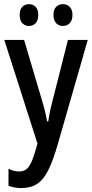

<svg xmlns="http://www.w3.org/2000/svg" viewBox="-20 -909 449 938"><path d="M408.7 -713.9 262.2 -204.1Q239.7 -125.5 216.3 -78.4Q192.9 -31.2 161.4 -10.7Q129.9 9.8 84 9.8Q66.4 9.8 51 6.8Q35.6 3.9 21.5 -1.5V-84.5Q34.7 -77.6 47.6 -74.5Q60.5 -71.3 73.7 -71.3Q95.7 -71.3 110.1 -83.3Q124.5 -95.2 136.7 -124.8Q148.9 -154.3 163.1 -207.5L1 -713.9H97.7L186.5 -414.1Q190.9 -400.4 194.8 -385.5Q198.7 -370.6 202.6 -353.5Q206.5 -336.4 210.4 -315.9H215.8Q218.3 -334.5 221.2 -349.9Q224.1 -365.2 227.5 -379.9Q231 -394.5 234.9 -409.7L312 -713.9ZM76.2 -835.9Q76.2 -862.8 89.1 -875.7Q102.1 -888.7 121.6 -888.7Q141.6 -888.7 154.3 -875.2Q167 -861.8 167 -835.9Q167 -809.6 154.3 -795.9Q141.6 -782.2 121.6 -782.2Q102.1 -782.2 89.1 -795.7Q76.2 -809.1 76.2 -835.9ZM241.2 -835.9Q241.2 -862.8 254.4 -875.7Q267.6 -888.7 287.6 -888.7Q307.6 -888.7 320.8 -875.2Q334 -861.8 334 -835.9Q334 -809.6 320.8 -795.9Q307.6 -782.2 287.6 -782.2Q267.1 -782.2 254.2 -795.9Q241.2 -809.6 241.2 -835.9Z"/></svg>

Font: Open Sans Condensed Medium
Style: Regular
Weight: 500
Width: 3
Designer: Monotype Design Team
Foundry: Monotype Imaging Inc.
Version: Version 3.000